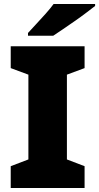

<svg xmlns="http://www.w3.org/2000/svg" viewBox="-20 -947 499 967"><path d="M406 0H34V-110L123 -144V-571L34 -604V-714H406V-604L317 -571V-144L406 -110ZM459 -917Q441 -903 414 -882.5Q387 -862 356 -840.5Q325 -819 296.5 -799.5Q268 -780 248 -767H121V-781Q138 -800 162 -825.5Q186 -851 210 -878Q234 -905 250 -927H459Z"/></svg>

Font: Noto Sans Devanagari Black
Style: Regular
Weight: 900
Version: Version 2.003